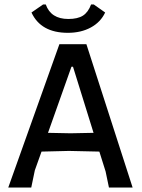

<svg xmlns="http://www.w3.org/2000/svg" viewBox="-20 -840 635 860"><path d="M284 -693Q163 -693 121 -784L173 -820H185Q208 -755 286 -755Q328 -755 351.5 -770Q375 -785 388 -820H400L451 -784Q431 -741 387 -717Q343 -693 284 -693ZM367 -642 574 0H468L453 -72L425 -161L289 -164L166 -161L136 -77L120 0H17L246 -642ZM296 -243 399 -245 307 -541H300L195 -245Z"/></svg>

Font: Alegreya Sans SC Medium
Style: Regular
Weight: 500
Designer: Juan Pablo del Peral
Foundry: Huerta Tipografica
Version: Version 2.001;PS 002.001;hotconv 1.0.88;makeotf.lib2.5.64775